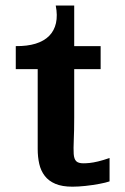

<svg xmlns="http://www.w3.org/2000/svg" viewBox="-20 -677 465 712"><path d="M248.6 15.3Q210.4 15.3 185.4 4.7Q160.3 -5.9 145.9 -24.9Q131.4 -43.8 125.6 -69.2Q119.8 -94.6 119.8 -124.4V-420.6H38.5V-506Q81 -505.5 112.1 -515.1Q143.2 -524.7 162.3 -543.9Q181.3 -563.2 187.6 -591.4Q193.9 -619.6 186.7 -656.5H255.2V-506H353.2V-420.6H255.2V-241.3Q255.2 -191.3 253.6 -158.3Q252.1 -125.2 253.3 -106.3Q254.6 -87.4 262.5 -79.4Q270.5 -71.4 289.3 -71.4Q299.4 -71.4 312.5 -72.7Q325.6 -74 343.6 -78.3Q361.7 -82.6 386.3 -91.1V-4.4Q372.6 0.4 348.3 4.9Q323.9 9.5 297.2 12.4Q270.4 15.3 248.6 15.3Z"/></svg>

Font: Russolo 10pt ExtraLight
Style: Regular
Weight: 200
Designer: Micah Stupak-Hahn
Version: Version 1.000